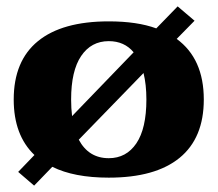

<svg xmlns="http://www.w3.org/2000/svg" viewBox="-20 -547 682 602"><path d="M619 -235Q619 -114 543 -52Q467 10 321 10Q212 10 144 -24L87 35L37 -8L88 -61Q23 -123 23 -235Q23 -356 99 -418Q175 -480 321 -480Q410 -480 470 -458L537 -527L590 -482L534 -425Q619 -363 619 -235ZM206 -183 399 -383Q370 -418 321 -418Q266 -418 234.5 -371.5Q203 -325 203 -235Q203 -207 206 -183ZM439 -235Q439 -282 430 -318L227 -109Q258 -51 321 -51Q376 -51 407.5 -97.5Q439 -144 439 -235Z"/></svg>

Font: Taviraj Bold
Style: Regular
Weight: 700
Designer: Katatrad Team
Foundry: CadsonDemak
Version: Version 1.030